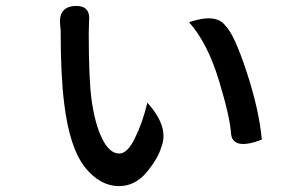

<svg xmlns="http://www.w3.org/2000/svg" viewBox="-20 -596 1040 649"><path d="M239 -576Q287 -575 281 -523L280 -484Q280 -333 289 -263Q300 -179 325 -128Q350 -77 383 -77Q411 -77 436 -129Q462 -181 478 -249Q553 -166 525 -98Q514 -60 475 -13Q436 33 383 33Q317 33 266 -32Q215 -98 197 -246Q185 -341 185 -494L183 -516Q179 -576 239 -576ZM619 -521Q711 -552 742 -509Q772 -480 814 -352Q856 -224 865 -124Q768 -87 761 -143Q758 -199 720 -324Q682 -450 619 -521Z"/></svg>

Font: Swei Half Moon CJK SC
Style: Medium
Weight: 500
Version: Version 2.071